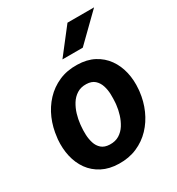

<svg xmlns="http://www.w3.org/2000/svg" viewBox="-181 -863 908 986"><g transform="rotate(-30 273.5 -370.0)"><path d="M25.9 -255.9 27.3 -266.1Q33.2 -322.3 54.4 -371.8Q75.7 -421.4 111.1 -459.2Q146.5 -497.1 194.6 -518.3Q242.7 -539.6 302.7 -538.1Q359.9 -537.1 401.4 -515.1Q442.9 -493.2 469.5 -456.1Q496.1 -418.9 507.1 -371.1Q518.1 -323.2 513.2 -270L512.2 -259.3Q505.9 -203.6 484.1 -154.5Q462.4 -105.5 427 -68.1Q391.6 -30.8 343.3 -9.8Q294.9 11.2 235.8 9.8Q179.7 8.8 137.7 -12.9Q95.7 -34.7 69.3 -71.5Q43 -108.4 32.2 -155.8Q21.5 -203.1 25.9 -255.9ZM164.6 -266.1 163.6 -255.4Q161.1 -231.9 162.1 -205.3Q163.1 -178.7 170.7 -154.8Q178.2 -130.9 195.8 -115.5Q213.4 -100.1 244.1 -99.1Q276.9 -98.1 300.3 -112.5Q323.7 -127 338.9 -151.1Q354 -175.3 362.8 -203.9Q371.6 -232.4 374.5 -259.8L375.5 -270Q377.4 -293.5 376.7 -320.6Q376 -347.7 368.2 -371.8Q360.4 -396 342.8 -411.9Q325.2 -427.7 294.4 -428.7Q261.7 -429.7 238.3 -414.8Q214.8 -399.9 199.7 -375.5Q184.6 -351.1 176 -322.3Q167.5 -293.5 164.6 -266.1ZM251.5 -599.6 368.2 -750H525.9L372.1 -599.6Z"/></g></svg>

Font: Roboto
Style: Bold Italic
Weight: 700
Italic angle: -12°
Designer: Christian Robertson
Foundry: Google
Version: Version 3.0